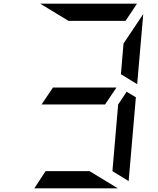

<svg xmlns="http://www.w3.org/2000/svg" viewBox="-20 -1020 856 1040"><path d="M205 -454 267 -546H611L549 -454ZM723 -564 635 -618 649 -784 756 -944ZM351 -907 198 -1000H720H722L660 -907ZM618 0H166L227 -93H465ZM716 -493 677 -41V-39L589 -93L620 -454L666 -523Z"/></svg>

Font: DSEG7 Modern Mini
Style: Italic
Weight: 400
Italic angle: -5°
Designer: Keshikan(Twitter:@keshinomi_88pro)
Version: Version 0.46